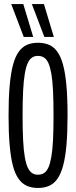

<svg xmlns="http://www.w3.org/2000/svg" viewBox="-20 -922 377 952"><path d="M167.9 -55.7Q185.1 -55.7 198 -63.7Q210.8 -71.6 219.7 -90.9Q228.5 -110.1 234.4 -143.4Q240.3 -176.7 242.9 -227.5Q245.4 -278.4 245.4 -349.8Q245.4 -421.1 242.9 -472.3Q240.3 -523.6 234.5 -557Q228.6 -590.4 219.7 -609.7Q210.8 -629 198 -636.9Q185.1 -644.9 167.9 -644.9Q151.6 -644.9 139.2 -636.9Q126.8 -629 117.8 -609.7Q108.8 -590.4 103 -556.6Q97.1 -522.7 94.6 -471.4Q92 -420.2 92 -349Q92 -277.5 94.6 -227.2Q97.1 -176.9 103 -143.4Q108.8 -109.8 117.8 -90.8Q126.8 -71.8 139.2 -63.8Q151.6 -55.7 167.9 -55.7ZM168.2 10Q137.6 10 113.9 -0.3Q90.2 -10.6 72.6 -34.7Q55 -58.9 44.1 -99.7Q33.3 -140.6 27.9 -202.4Q22.4 -264.2 22.4 -349Q22.4 -434.8 27.9 -496.1Q33.3 -557.5 44.1 -599Q55 -640.5 72.6 -665Q90.2 -689.4 113.9 -699.7Q137.6 -710 168.2 -710Q199.3 -710 223.2 -699.7Q247.1 -689.4 264.5 -665.3Q281.8 -641.1 292.9 -599.9Q304 -558.6 309.5 -497Q315 -435.4 315 -350.2Q315 -265 309.6 -203.6Q304.2 -142.1 293 -100.8Q281.8 -59.5 264.5 -35.1Q247.1 -10.7 223.2 -0.4Q199.3 10 168.2 10ZM200 -738.8 138 -901.7H197.8L246.9 -738.8ZM97.8 -738.8 35.7 -901.7H95.5L144.7 -738.8Z"/></svg>

Font: Georama ExtraCondensed Thin
Style: Regular
Weight: 100
Width: 2
Designer: Jean-Baptiste Levee
Foundry: Production Type
Version: Version 1.001